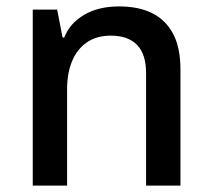

<svg xmlns="http://www.w3.org/2000/svg" viewBox="-20 -578 659 598"><path d="M82 0V-548H158L175 -461H180Q197 -505 241.5 -531.5Q286 -558 351 -558Q412 -558 454 -537Q496 -516 519 -473Q542 -430 542 -362V0H435V-350Q435 -409 407 -438Q379 -467 325 -467Q281 -467 250.5 -446Q220 -425 204.5 -387.5Q189 -350 189 -301V0Z"/></svg>

Font: Noto Sans Thai Medium
Style: Regular
Weight: 500
Designer: Monotype Design Team
Foundry: Monotype Imaging Inc.
Version: Version 2.001